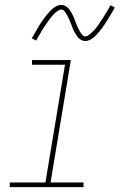

<svg xmlns="http://www.w3.org/2000/svg" viewBox="-20 -766 490 786"><path d="M20 0V-19H166L246 -501H111V-520H270L187 -19H322V0ZM329 -598Q323 -598 317 -600.5Q311 -603 306 -606.5Q301 -610 297.5 -615Q294 -620 291 -625Q288 -630 285 -635Q282 -640 279.5 -645.5Q277 -651 275 -657Q273 -663 270.5 -669Q268 -675 265.5 -681Q263 -687 260.5 -692.5Q258 -698 255.5 -702.5Q253 -707 249 -713Q245 -719 241 -723Q237 -727 231 -727Q226 -727 221.5 -724.5Q217 -722 213.5 -719.5Q210 -717 206 -713.5Q202 -710 197.5 -705Q193 -700 191 -697.5Q189 -695 186.5 -692Q184 -689 181.5 -685.5Q179 -682 176.5 -678.5Q174 -675 171.5 -671Q169 -667 166 -663Q163 -659 160 -654.5Q157 -650 154 -645Q151 -640 148 -634.5Q145 -629 141.5 -623.5Q138 -618 134.5 -612Q131 -606 128 -600L110 -609Q116 -620 122 -630Q128 -640 133.5 -649.5Q139 -659 144 -667Q149 -675 154 -682Q159 -689 163.5 -695Q168 -701 172.5 -706.5Q177 -712 184 -719.5Q191 -727 198 -732.5Q205 -738 213.5 -742Q222 -746 231 -746Q237 -746 243 -743.5Q249 -741 254 -737.5Q259 -734 262.5 -729Q266 -724 269 -719.5Q272 -715 275 -709.5Q278 -704 280.5 -698.5Q283 -693 285 -687.5Q287 -682 289.5 -675.5Q292 -669 294.5 -663Q297 -657 299.5 -651.5Q302 -646 304.5 -641.5Q307 -637 311 -631Q315 -625 319 -621Q323 -617 329 -617Q334 -617 338.5 -619.5Q343 -622 346.5 -625Q350 -628 354 -631.5Q358 -635 362.5 -639.5Q367 -644 369 -646.5Q371 -649 373.5 -652Q376 -655 378.5 -658.5Q381 -662 383.5 -665.5Q386 -669 388.5 -673Q391 -677 394 -681.5Q397 -686 400 -690.5Q403 -695 406 -700Q409 -705 412 -710Q415 -715 418.5 -720.5Q422 -726 425.5 -732Q429 -738 432 -745L450 -735Q444 -724 438 -714Q432 -704 426.5 -695Q421 -686 416 -678Q411 -670 406 -662.5Q401 -655 396 -649Q391 -643 387 -637.5Q383 -632 376 -624.5Q369 -617 362 -611.5Q355 -606 346.5 -602Q338 -598 329 -598Z"/></svg>

Font: Iosevka Etoile Thin Oblique
Style: Regular
Weight: 100
Italic angle: -9°
Designer: Belleve Invis
Foundry: Belleve Invis
Version: Version 15.5.2; ttfautohint (v1.8.4)